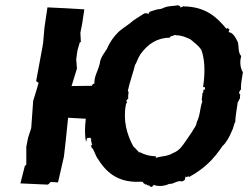

<svg xmlns="http://www.w3.org/2000/svg" viewBox="-20 -746 1008 781"><path d="M186 -6 216 -4 240 -109 247 -170 257 -267 329 -263C325 -228 324 -196 330 -169L334 -184L347 -186L354 -175C352 -181 348 -180 352 -167C352 -173 352 -162 353 -166C351 -159 361 -159 349 -154C349 -163 355 -150 350 -148C363 -141 366 -114 380 -97C418 -36 470 -1 557 -7C566 -6 562 1 562 -2C564 -1 577 7 572 6C577 2 574 4 583 9C579 9 591 6 588 11C587 9 586 12 599 15C602 6 599 14 606 6C620 13 648 12 668 2C687 4 701 -14 721 -8C731 -12 735 -17 732 -20C729 -23 735 -15 734 -28C743 -24 738 -25 750 -32C746 -34 744 -29 749 -26C810 -59 849 -98 885 -152C900 -165 914 -190 924 -215C928 -220 932 -244 937 -250C937 -271 943 -298 947 -330C954 -338 951 -341 956 -345L957 -365L953 -364C951 -379 964 -381 960 -386C960 -407 964 -427 968 -452C955 -474 956 -499 961 -518C948 -532 952 -555 948 -573C940 -592 927 -614 911 -615C909 -626 917 -627 915 -622C913 -627 909 -632 903 -630C913 -640 907 -627 900 -630C862 -676 816 -720 724 -720C727 -719 728 -714 726 -724C728 -721 723 -717 713 -716C714 -727 708 -718 702 -726C705 -723 706 -720 706 -725C684 -720 669 -724 645 -714C630 -706 626 -711 610 -705C601 -701 584 -701 584 -688C584 -688 579 -695 569 -691C564 -685 577 -690 568 -692C546 -678 519 -662 511 -653C485 -634 467 -622 459 -613C442 -596 425 -572 416 -549C407 -533 388 -513 386 -488C377 -452 363 -437 364 -406C356 -405 350 -396 358 -397L271 -396L293 -467L290 -505L295 -541L305 -575L309 -574L307 -613L314 -648L323 -708C273 -711 224 -714 173 -716L161 -635L155 -567L153 -563L154 -562C145 -513 136 -465 127 -416L137 -409L128 -378L115 -336L107 -225L94 -185L87 -149V-144V-76L81 -71L63 0L174 5C179 3 182 -2 186 -6ZM613 -104 615 -110C586 -112 576 -114 550 -126C557 -129 546 -125 542 -127C552 -131 543 -130 544 -128C538 -134 530 -144 522 -151C496 -199 480 -256 492 -320C492 -326 499 -330 496 -331C493 -334 499 -342 489 -332L502 -346C499 -363 507 -369 500 -377C508 -414 523 -454 529 -481C537 -493 538 -504 551 -525C582 -568 619 -592 672 -593C670 -596 678 -601 676 -600C670 -592 677 -602 684 -600C691 -605 687 -606 685 -602C696 -606 701 -601 693 -602C715 -605 745 -591 756 -585C773 -569 784 -565 799 -543C812 -508 816 -457 806 -391C817 -395 810 -387 816 -390C811 -389 815 -382 815 -382C805 -383 807 -378 807 -370L803 -367C805 -356 797 -339 803 -334C791 -297 796 -282 780 -248C778 -231 770 -227 760 -208C750 -193 744 -185 736 -173C721 -152 711 -134 683 -123C683 -123 671 -116 661 -114C656 -111 638 -111 613 -104Z"/></svg>

Font: Asimov Print
Style: DIt
Weight: 250
Width: 0
Designer: Google
Version: Version 2.000980: 2014